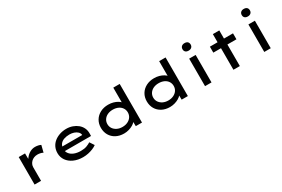

<svg xmlns="http://www.w3.org/2000/svg" viewBox="100 -1983 4679 3186"><g transform="rotate(-30 2439.5 -389.5)"><path d="M176 0V-527H297L299 -340L267 -354Q283 -405 317 -447Q351 -489 397 -513.5Q443 -538 493 -538Q524 -538 553.5 -531.5Q583 -525 602 -514L569 -383Q550 -395 521 -401.5Q492 -408 466 -408Q428 -408 397 -395.5Q366 -383 344.5 -361.5Q323 -340 311.5 -314Q300 -288 300 -259V0Z M1103 10Q1004 10 927 -25Q850 -60 807.5 -121Q765 -182 765 -259Q765 -324 790 -375.5Q815 -427 860 -463Q905 -499 965 -519Q1025 -539 1091 -539Q1154 -539 1209 -519.5Q1264 -500 1305.5 -465.5Q1347 -431 1369.5 -383.5Q1392 -336 1391 -279L1390 -230H862L839 -317H1287L1271 -303V-325Q1266 -357 1240 -381Q1214 -405 1175 -418Q1136 -431 1091 -431Q1032 -431 985 -414.5Q938 -398 911 -362Q884 -326 884 -268Q884 -218 914 -179.5Q944 -141 998 -120Q1052 -99 1123 -99Q1191 -99 1236.5 -116.5Q1282 -134 1312 -154L1368 -69Q1337 -46 1294.5 -28.5Q1252 -11 1203 -0.5Q1154 10 1103 10Z M1889 10Q1802 10 1736.5 -25Q1671 -60 1635 -122Q1599 -184 1599 -264Q1599 -344 1636.5 -406Q1674 -468 1741 -503Q1808 -538 1894 -538Q1946 -538 1990.5 -525.5Q2035 -513 2069.5 -492Q2104 -471 2123 -446.5Q2142 -422 2144 -396L2111 -392V-740H2234V0H2115L2112 -138L2136 -131Q2135 -106 2115 -81.5Q2095 -57 2060.5 -36.5Q2026 -16 1981.5 -3Q1937 10 1889 10ZM1919 -98Q1977 -98 2021.5 -120Q2066 -142 2090.5 -179Q2115 -216 2115 -264Q2115 -311 2090.5 -348.5Q2066 -386 2021.5 -407Q1977 -428 1919 -428Q1861 -428 1817 -407Q1773 -386 1748 -348.5Q1723 -311 1723 -264Q1723 -216 1748 -179Q1773 -142 1817 -120Q1861 -98 1919 -98Z M2768 10Q2681 10 2615.5 -25Q2550 -60 2514 -122Q2478 -184 2478 -264Q2478 -344 2515.5 -406Q2553 -468 2620 -503Q2687 -538 2773 -538Q2825 -538 2869.5 -525.5Q2914 -513 2948.5 -492Q2983 -471 3002 -446.5Q3021 -422 3023 -396L2990 -392V-740H3113V0H2994L2991 -138L3015 -131Q3014 -106 2994 -81.5Q2974 -57 2939.5 -36.5Q2905 -16 2860.5 -3Q2816 10 2768 10ZM2798 -98Q2856 -98 2900.5 -120Q2945 -142 2969.5 -179Q2994 -216 2994 -264Q2994 -311 2969.5 -348.5Q2945 -386 2900.5 -407Q2856 -428 2798 -428Q2740 -428 2696 -407Q2652 -386 2627 -348.5Q2602 -311 2602 -264Q2602 -216 2627 -179Q2652 -142 2696 -120Q2740 -98 2798 -98Z M3442 0V-527H3566V0ZM3503 -646Q3465 -646 3444.5 -664.5Q3424 -683 3424 -717Q3424 -749 3445 -769Q3466 -789 3503 -789Q3540 -789 3560.5 -770.5Q3581 -752 3581 -717Q3581 -686 3560 -666Q3539 -646 3503 -646Z M3986 0V-683H4109V0ZM3839 -413V-527H4282V-413Z M4577 0V-527H4701V0ZM4638 -646Q4600 -646 4579.5 -664.5Q4559 -683 4559 -717Q4559 -749 4580 -769Q4601 -789 4638 -789Q4675 -789 4695.5 -770.5Q4716 -752 4716 -717Q4716 -686 4695 -666Q4674 -646 4638 -646Z"/></g></svg>

Font: Lexend Peta Medium
Style: Regular
Weight: 500
Designer: Bonnie Shaver-Troup, Thomas Jockin
Foundry: Lexend
Version: Version 1.007